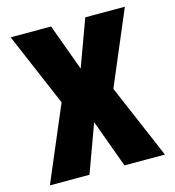

<svg xmlns="http://www.w3.org/2000/svg" viewBox="-106 -800 812 890"><g transform="rotate(-15 300.0 -355.0)"><path d="M24 0 176 -358 26 -710H220L302 -486L384 -710H574L424 -356L576 0H382L298 -230L214 0Z"/></g></svg>

Font: Geist Mono Black
Style: Regular
Weight: 900
Monospace: yes
Designer: Basement.studio, Andrés Briganti, Mateo Zaragoza
Foundry: Basement.studio, Vercel, Andrés Briganti, Guido Ferreyra, Mateo Zaragoza
Version: Version 1.500; ttfautohint (v1.8.4.7-5d5b)